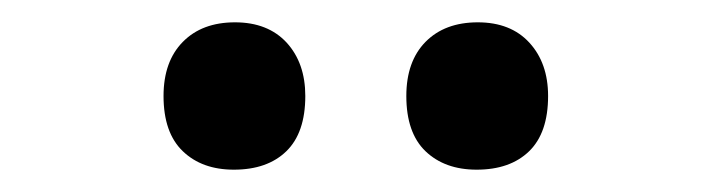

<svg xmlns="http://www.w3.org/2000/svg" viewBox="-20 -744 640 172"><path d="M407 -592Q378.5 -592 361.2 -608.5Q344 -625 344 -658Q344 -689 361.2 -706.5Q378.5 -724 408 -724Q437.5 -724 454.2 -705.8Q471 -687.5 471 -658Q471 -625 454 -608.5Q437 -592 407 -592ZM189.5 -592Q161 -592 143.8 -608.5Q126.5 -625 126.5 -658Q126.5 -689 143.8 -706.5Q161 -724 190.5 -724Q220 -724 236.8 -705.8Q253.5 -687.5 253.5 -658Q253.5 -625 236.5 -608.5Q219.5 -592 189.5 -592Z"/></svg>

Font: Heraclito Medium
Style: Regular
Weight: 500
Designer: Kostas Bartsokas (font) & Cristiano Sobral (main changes)
Foundry: Kostas Bartsokas (font) & Cristiano Sobral (main changes)
Version: Version 1.00;July 8, 2020;FontCreator 13.0.0.2655 64-bit